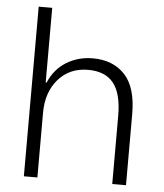

<svg xmlns="http://www.w3.org/2000/svg" viewBox="-52 -775 701 822"><g transform="rotate(5 298.0 -364.5)"><path d="M81.1 0V-729H139.2V-408.2H143.1Q168 -466.8 218.3 -497.8Q268.6 -528.8 332 -528.8Q418.5 -528.8 469.2 -474.9Q520 -420.9 520 -305.2V0H460.9V-293.9Q460.9 -388.2 425.3 -433.1Q389.6 -478 315.9 -478Q236.3 -478 187.7 -422.1Q139.2 -366.2 139.2 -278.8V0Z"/></g></svg>

Font: Lumene Sans Light
Style: Regular
Weight: 300
Designer: Deni Anggara
Version: Version 1.003;Glyphs 3.1.2 (3151)